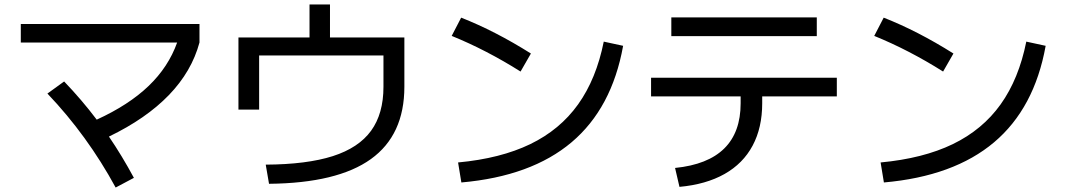

<svg xmlns="http://www.w3.org/2000/svg" viewBox="-20 -798 4728 852"><path d="M190.4 -382.8 264.6 -436.5Q342.8 -355 409.2 -267.1Q551.3 -332 639.4 -416.5Q727.5 -501 766.1 -609.4H72.3V-691.4H865.2V-609.4Q830.6 -481 729.5 -376.2Q628.4 -271.5 463.4 -191.9Q521 -107.4 574.2 -8.8L493.2 34.2Q367.7 -196.8 190.4 -382.8Z M1681.6 -413.1V-551.8H1129.9V-311.5H1038.1V-631.8H1353.5V-778.3H1444.3V-631.8H1774.4V-413.1Q1774.4 -198.7 1625.7 -92Q1477.1 14.6 1173.8 17.6L1159.2 -67.4Q1341.8 -68.4 1456.8 -105.2Q1571.8 -142.1 1626.7 -217.8Q1681.6 -293.5 1681.6 -413.1Z M2659.2 -613.3 2745.1 -594.7Q2695.3 -317.9 2516.4 -166.7Q2337.4 -15.6 2027.3 11.7L2012.7 -77.1Q2201.2 -94.7 2333 -158.4Q2464.8 -222.2 2545.4 -335Q2626 -447.8 2659.2 -613.3ZM1984.4 -638.7 2026.4 -719.7Q2177.7 -660.2 2335.9 -560.5L2290 -480.5Q2138.2 -576.2 1984.4 -638.7Z M3266.6 -339.8V-370.1H2869.1V-453.1H3693.4V-370.1H3362.3V-339.8Q3362.3 -231.4 3319.8 -151.9Q3277.3 -72.3 3195.1 -25.9Q3112.8 20.5 2995.1 31.2L2975.6 -52.7Q3266.6 -82 3266.6 -339.8ZM2959 -720.7H3604.5V-637.7H2959Z M4534.2 -613.3 4620.1 -594.7Q4570.3 -317.9 4391.4 -166.7Q4212.4 -15.6 3902.3 11.7L3887.7 -77.1Q4076.2 -94.7 4208 -158.4Q4339.8 -222.2 4420.4 -335Q4501 -447.8 4534.2 -613.3ZM3859.4 -638.7 3901.4 -719.7Q4052.7 -660.2 4210.9 -560.5L4165 -480.5Q4013.2 -576.2 3859.4 -638.7Z"/></svg>

Font: Pretendard Medium
Style: Regular
Weight: 500
Designer: Base glyphs from Inter by Rasmus Andersson; Hangeul glyphs from Noto Sans CJK(Source Han Sans) by Jang Soo-young and Kan
Foundry: Kil Hyung-jin
Version: Version 1.309